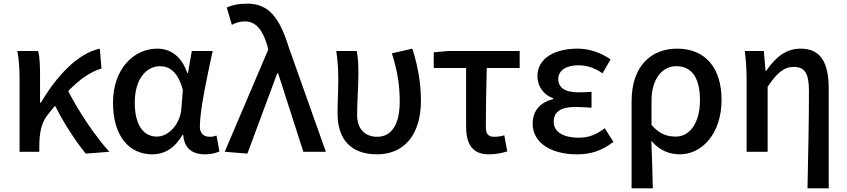

<svg xmlns="http://www.w3.org/2000/svg" viewBox="-20 -830 4632 1050"><path d="M449 10 578 0C498 -88 408 -224 353 -332C418 -399 476 -438 535 -455L526 -564C404 -538 289 -413 204 -269H199V-419C199 -469 197 -519 189 -551H75C85 -498 87 -437 87 -394V0H195V-30C195 -106 207 -162 243 -205L281 -252C332 -151 397 -53 449 10Z M813 14C882 14 937 -22 978 -92H982C988 -18 1032 14 1101 14C1137 14 1163 6 1180 -2L1164 -89C1153 -84 1139 -82 1127 -82C1096 -82 1073 -99 1073 -137C1073 -231 1113 -411 1143 -551H1029L1008 -431H1004C972 -527 907 -564 840 -564C713 -564 598 -455 598 -268C598 -87 685 14 813 14ZM838 -83C763 -83 717 -148 717 -269C717 -403 784 -468 855 -468C904 -468 953 -440 980 -338L972 -237C966 -152 903 -83 838 -83Z M1333 10 1496 -429H1501L1639 0H1762L1558 -575C1509 -733 1449 -810 1334 -810C1280 -810 1250 -802 1220 -789L1248 -694C1269 -705 1289 -713 1321 -713C1378 -713 1417 -667 1442 -580L1447 -559L1209 0Z M2042 14C2189 14 2282 -92 2282 -279C2282 -375 2265 -470 2235 -564L2123 -538C2156 -437 2166 -354 2166 -275C2166 -141 2116 -82 2043 -82C1984 -82 1933 -116 1933 -202C1933 -271 1940 -363 1940 -419C1940 -469 1939 -512 1931 -551H1819C1828 -492 1830 -437 1830 -394C1830 -332 1826 -271 1826 -210C1826 -67 1900 14 2042 14Z M2654 14C2693 14 2728 6 2754 -2L2738 -90C2718 -84 2701 -82 2682 -82C2653 -82 2637 -95 2637 -134C2637 -230 2639 -343 2642 -458H2822V-551H2431L2352 -544V-458H2529V-140C2529 -44 2561 14 2654 14Z M3134 14C3208 14 3267 -3 3335 -54L3287 -129C3239 -90 3192 -77 3146 -77C3058 -77 3008 -110 3008 -164C3008 -218 3046 -245 3126 -245C3154 -245 3183 -243 3215 -241V-328C3189 -326 3165 -325 3143 -325C3067 -325 3033 -353 3033 -398C3033 -447 3080 -473 3142 -473C3190 -473 3234 -458 3275 -429L3319 -505C3267 -542 3204 -564 3138 -564C3021 -564 2919 -516 2919 -413C2919 -363 2948 -313 3005 -293V-288C2941 -272 2893 -231 2893 -153C2893 -48 2996 14 3134 14Z M3434 200H3550C3548 108 3546 35 3542 -60C3588 -5 3644 14 3699 14C3815 14 3926 -95 3926 -284C3926 -458 3838 -564 3683 -564C3544 -564 3434 -472 3434 -276ZM3677 -83C3633 -83 3589 -93 3543 -147V-279C3543 -403 3605 -468 3678 -468C3768 -468 3808 -397 3808 -282C3808 -154 3749 -83 3677 -83Z M4396 200H4512V-346C4512 -486 4469 -564 4359 -564C4280 -564 4223 -520 4169 -441H4167L4157 -551H4053C4061 -492 4063 -437 4063 -394V0H4178V-355C4231 -435 4269 -464 4322 -464C4382 -464 4404 -427 4404 -332C4404 -183 4400 23 4396 200Z"/></svg>

Font: Noto Sans CJK SC Medium
Style: Regular
Weight: 500
Designer: Ryoko NISHIZUKA 西塚涼子 (kana, bopomofo & ideographs); Paul D. Hunt (Latin, Greek & Cyrillic); Sandoll Communications 산돌커뮤니
Foundry: Adobe
Version: Version 2.004;hotconv 1.0.118;makeotfexe 2.5.65603